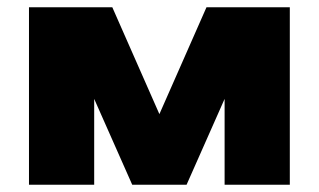

<svg xmlns="http://www.w3.org/2000/svg" viewBox="-20 -510 880 530"><path d="M60 0V-490H290L420 -195L550 -490H780V0H600V-237L495 0H345L240 -237V0Z"/></svg>

Font: Xolonium
Style: Bold
Weight: 700
Designer: Severin Meyer
Version: Version 4.2